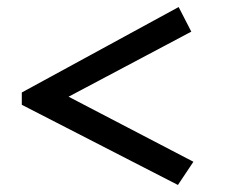

<svg xmlns="http://www.w3.org/2000/svg" viewBox="-20 -620 640 546"><path d="M42 -322V-357L488 -600L524 -530L175 -345L530 -160L486 -94Z"/></svg>

Font: PT Serif Caption
Style: Semibold
Weight: 600
Designer: A.Korolkova, O.Umpeleva, V.Yefimov
Foundry: ParaType Ltd
Version: Version 1.00;May 2, 2020;FontCreator 12.0.0.2544 64-bit